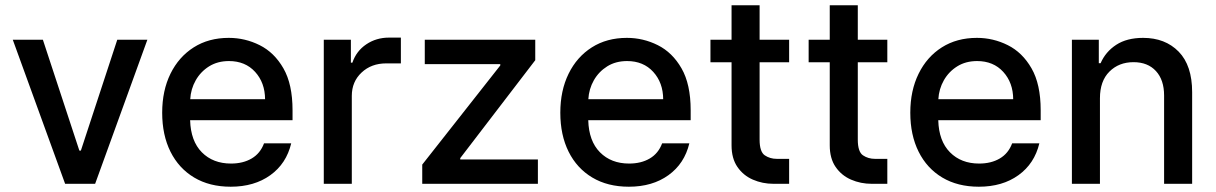

<svg xmlns="http://www.w3.org/2000/svg" viewBox="-20 -696 4605 727"><path d="M538 -545.5 340.2 0H226.6L28.4 -545.5H142.4L280.5 -125.7H286.2L424 -545.5Z M853.7 11Q773.4 11 715.2 -23.8Q657 -58.6 625.5 -121.6Q594.1 -184.7 594.1 -269.2Q594.1 -353 625.5 -416.9Q657 -480.8 713.6 -516.7Q770.2 -552.6 846.2 -552.6Q908 -552.6 963.2 -525Q1018.5 -497.5 1053.1 -437.3Q1087.7 -377.1 1087.7 -278.4V-240.8H699.9Q702.1 -161.9 744.3 -119.3Q786.6 -76.7 854.8 -76.7Q900.2 -76.7 932.9 -95.9Q965.6 -115.1 979.8 -153.4H1082.7Q1064.3 -76.3 1003.6 -32.7Q942.8 11 853.7 11ZM700.3 -320.3H983.7Q983.3 -382.8 946 -423.8Q908.7 -464.8 846.9 -464.8Q804 -464.8 771.8 -444.8Q739.7 -424.7 721.1 -391.9Q702.4 -359 700.3 -320.3Z M1206 0V-545.5H1308.6V-458.8H1314.3Q1329.2 -502.8 1367 -528.2Q1404.8 -553.6 1452.8 -553.6H1497.9V-456H1442.5Q1386 -456 1349.1 -421.3Q1312.1 -386.7 1312.1 -333.1V0Z M1578.8 0V-72.8L1874.3 -448.2V-453.1H1588.4V-545.5H2006.7V-468L1722.7 -97.3V-92.3H2016.7V0Z M2361.2 11Q2280.9 11 2222.7 -23.8Q2164.4 -58.6 2133 -121.6Q2101.6 -184.7 2101.6 -269.2Q2101.6 -353 2133 -416.9Q2164.4 -480.8 2221.1 -516.7Q2277.7 -552.6 2353.7 -552.6Q2415.5 -552.6 2470.7 -525Q2525.9 -497.5 2560.5 -437.3Q2595.2 -377.1 2595.2 -278.4V-240.8H2207.4Q2209.5 -161.9 2251.8 -119.3Q2294 -76.7 2362.2 -76.7Q2407.7 -76.7 2440.3 -95.9Q2473 -115.1 2487.2 -153.4H2590.2Q2571.7 -76.3 2511 -32.7Q2450.3 11 2361.2 11ZM2207.7 -320.3H2491.1Q2490.8 -382.8 2453.5 -423.8Q2416.2 -464.8 2354.4 -464.8Q2311.4 -464.8 2279.3 -444.8Q2247.2 -424.7 2228.5 -391.9Q2209.9 -359 2207.7 -320.3Z M2968 -545.5V-460.2H2856.2V-167.3Q2856.2 -121.1 2875.9 -107.8Q2895.6 -94.5 2921.5 -94.5H2968V0H2909.1Q2867.2 0 2830.8 -15.8Q2794.4 -31.6 2772.2 -63.9Q2750 -96.2 2750 -145.6V-460.2H2670.1V-545.5H2750V-676.1H2856.2V-545.5Z M3339.8 -545.5V-460.2H3228V-167.3Q3228 -121.1 3247.7 -107.8Q3267.4 -94.5 3293.3 -94.5H3339.8V0H3280.9Q3239 0 3202.6 -15.8Q3166.2 -31.6 3144 -63.9Q3121.8 -96.2 3121.8 -145.6V-460.2H3041.9V-545.5H3121.8V-676.1H3228V-545.5Z M3686.4 11Q3606.2 11 3547.9 -23.8Q3489.7 -58.6 3458.3 -121.6Q3426.8 -184.7 3426.8 -269.2Q3426.8 -353 3458.3 -416.9Q3489.7 -480.8 3546.3 -516.7Q3603 -552.6 3679 -552.6Q3740.8 -552.6 3796 -525Q3851.2 -497.5 3885.8 -437.3Q3920.5 -377.1 3920.5 -278.4V-240.8H3532.7Q3534.8 -161.9 3577.1 -119.3Q3619.3 -76.7 3687.5 -76.7Q3733 -76.7 3765.6 -95.9Q3798.3 -115.1 3812.5 -153.4H3915.5Q3897 -76.3 3836.3 -32.7Q3775.6 11 3686.4 11ZM3533 -320.3H3816.4Q3816.1 -382.8 3778.8 -423.8Q3741.5 -464.8 3679.7 -464.8Q3636.7 -464.8 3604.6 -444.8Q3572.4 -424.7 3553.8 -391.9Q3535.2 -359 3533 -320.3Z M4144.9 -323.9V0H4038.7V-545.5H4140.6V-456.7H4147.4Q4166.2 -500 4206.5 -526.3Q4246.8 -552.6 4308.2 -552.6Q4392 -552.6 4443 -500.4Q4494 -448.2 4494 -346.9V0H4387.8V-334.2Q4387.8 -393.5 4356.9 -427Q4326 -460.6 4272 -460.6Q4216.6 -460.6 4180.8 -424.9Q4144.9 -389.2 4144.9 -323.9Z"/></svg>

Font: Inter Zeller Medium
Style: Regular
Weight: 500
Designer: Rasmus Andersson; Joe Bland
Foundry: zeller
Version: Version 3.015;git-dec3a8cb1